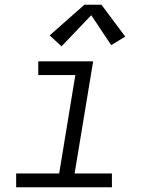

<svg xmlns="http://www.w3.org/2000/svg" viewBox="-20 -788 640 808"><path d="M48 0V-58H229L297 -472H141V-530H372L294 -58H451V0ZM239 -593 189 -639 335 -768H407L507 -634L448 -598L364 -724Z"/></svg>

Font: Iosevka Curly LtExObl
Style: Regular
Weight: 300
Width: 7
Italic angle: -9°
Monospace: yes
Designer: Belleve Invis
Foundry: Belleve Invis
Version: Version 11.1.0; ttfautohint (v1.8.3)